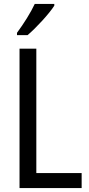

<svg xmlns="http://www.w3.org/2000/svg" viewBox="-20 -963 457 983"><path d="M258 -934V-943H158C137 -898 103 -844 67 -795V-783H121C164 -819 233 -894 258 -934ZM80 0H398V-77H166V-714H80Z"/></svg>

Font: Noto Sans Lao Looped Condensed
Style: Regular
Weight: 400
Width: 3
Designer: Mark Frömberg, Ben Mitchell
Foundry: The Fontpad Ltd
Version: Version 1.002